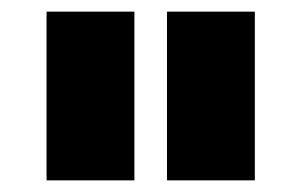

<svg xmlns="http://www.w3.org/2000/svg" viewBox="-20 -721 518 330"><path d="M60 -701H211V-411H60ZM267 -701H418V-411H267Z"/></svg>

Font: #9Slide03 Montserrat ExtraBold
Style: Regular
Weight: 800
Designer: Julieta Ulanovsky
Foundry: Julieta Ulanovsky
Version: Version 6.001